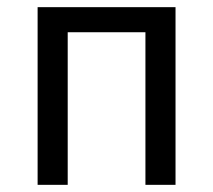

<svg xmlns="http://www.w3.org/2000/svg" viewBox="-20 -516 595 536"><path d="M85 0V-496H470V0H386V-426H169V0Z"/></svg>

Font: Nunito Sans 7pt Condensed
Style: Regular
Weight: 400
Width: 3
Designer: Vernon Adams
Foundry: Vernon Adams
Version: Version 3.101;gftools[0.9.27]